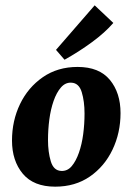

<svg xmlns="http://www.w3.org/2000/svg" viewBox="-20 -687 497 720"><path d="M187 13Q106 13 65.5 -35.5Q25 -84 25 -160Q25 -234 55 -296.5Q85 -359 140.5 -397.5Q196 -436 271 -436Q352 -436 392 -387.5Q432 -339 432 -263Q432 -189 402 -126Q372 -63 317 -25Q262 13 187 13ZM210 -46Q233 -45 249 -64Q265 -83 276 -114.5Q287 -146 292 -184Q297 -222 297 -261Q297 -307 286.5 -341.5Q276 -376 247 -377Q225 -378 208.5 -359Q192 -340 181 -308.5Q170 -277 165 -239Q160 -201 160 -162Q160 -117 170.5 -82Q181 -47 210 -46ZM190 -500 335 -667 405 -601Q374 -565 325 -529Q276 -493 222 -463Z"/></svg>

Font: Yrsa
Style: Bold Italic
Weight: 700
Italic angle: -7.10001°
Version: Version 2.004